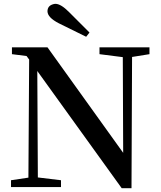

<svg xmlns="http://www.w3.org/2000/svg" viewBox="-20 -987 849 1013"><path d="M434.6 -793 290 -864.3Q231.4 -894.5 230.5 -926.8Q230.5 -955.1 257.8 -963.9Q265.6 -966.8 273.4 -966.8Q301.8 -965.8 342.8 -924.8Q345.7 -921.9 452.1 -815.4ZM768.6 -737.3V-701.2L676.8 -686.5L673.8 5.9H622.1L176.8 -612.3L179.7 -50.8L301.8 -36.1V0H38.1V-36.1L129.9 -49.8L133.8 -672.9L120.1 -691.4L43 -701.2V-737.3H230.5L629.9 -180.7L627.9 -685.5L504.9 -701.2V-737.3Z"/></svg>

Font: GenYoMin JP SemiBold
Style: Regular
Weight: 600
Version: Version 1.001;PS 1;hotconv 16.6.51;makeotf.lib2.5.65220 DEVE